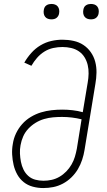

<svg xmlns="http://www.w3.org/2000/svg" viewBox="-20 -944 540 972"><path d="M199 8Q199 8 199 8Q199 8 199 8Q172 8 146 1Q120 -6 100 -22Q80 -38 67.5 -60.5Q55 -83 49 -108.5Q43 -134 41.5 -161.5Q40 -189 45 -216Q49 -243 61 -268.5Q73 -294 92 -315.5Q111 -337 136 -352Q161 -367 187.5 -375Q214 -383 241 -386Q268 -389 295 -389Q321 -389 347.5 -386Q374 -383 399 -376L424 -526Q428 -548 428.5 -571Q429 -594 424 -615Q419 -636 408 -654Q397 -672 379.5 -684Q362 -696 340.5 -701Q319 -706 296 -706Q273 -706 249.5 -701Q226 -696 205 -683Q184 -670 167.5 -651Q151 -632 139 -611L103 -627Q118 -653 138.5 -676Q159 -699 185 -714.5Q211 -730 239.5 -736.5Q268 -743 296 -743Q325 -743 352.5 -737Q380 -731 402 -716.5Q424 -702 439.5 -680Q455 -658 462 -631.5Q469 -605 468.5 -576.5Q468 -548 463 -520L408 -185Q404 -160 396 -135.5Q388 -111 374.5 -88Q361 -65 341.5 -46Q322 -27 298.5 -14.5Q275 -2 250 3Q225 8 199 8ZM200 -29Q221 -29 241.5 -33.5Q262 -38 281 -49Q300 -60 315.5 -76Q331 -92 342 -111Q353 -130 359 -150Q365 -170 369 -191L393 -340Q369 -346 344 -349Q319 -352 294 -352Q271 -352 248.5 -350Q226 -348 203.5 -341.5Q181 -335 160.5 -322.5Q140 -310 123.5 -292.5Q107 -275 97.5 -253.5Q88 -232 84 -209Q80 -188 81 -166.5Q82 -145 86 -124.5Q90 -104 99 -85.5Q108 -67 123 -53.5Q138 -40 158 -34.5Q178 -29 200 -29ZM440 -846Q431 -846 422.5 -849Q414 -852 408.5 -859Q403 -866 401.5 -875.5Q400 -885 402 -895Q403 -901 406 -907Q409 -913 415 -917Q421 -921 427.5 -922.5Q434 -924 440 -924Q450 -924 458.5 -921Q467 -918 472.5 -911Q478 -904 479.5 -894.5Q481 -885 479 -875Q478 -869 474.5 -863Q471 -857 465.5 -853Q460 -849 453.5 -847.5Q447 -846 440 -846ZM240 -846Q231 -846 222.5 -849Q214 -852 208.5 -859Q203 -866 201.5 -875.5Q200 -885 202 -895Q203 -901 206 -907Q209 -913 215 -917Q221 -921 227.5 -922.5Q234 -924 240 -924Q250 -924 258.5 -921Q267 -918 272.5 -911Q278 -904 279.5 -894.5Q281 -885 279 -875Q278 -869 274.5 -863Q271 -857 265.5 -853Q260 -849 253.5 -847.5Q247 -846 240 -846Z"/></svg>

Font: Iosevka Slab Extralight
Style: Italic
Weight: 200
Italic angle: -9°
Monospace: yes
Designer: Belleve Invis
Foundry: Belleve Invis
Version: Version 11.1.1; ttfautohint (v1.8.3)